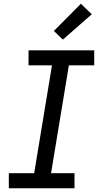

<svg xmlns="http://www.w3.org/2000/svg" viewBox="-20 -1003 540 1023"><path d="M27 0V-80H162L257 -655H132V-735H482V-655H347L252 -80H377V0ZM315 -792 267 -838 411 -983 469 -927Z"/></svg>

Font: Iosevka Curly Slab Medium
Style: Italic
Weight: 500
Italic angle: -9°
Monospace: yes
Designer: Belleve Invis
Foundry: Belleve Invis
Version: Version 22.1.2; ttfautohint (v1.8.4)